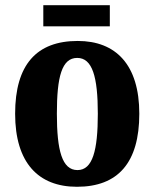

<svg xmlns="http://www.w3.org/2000/svg" viewBox="-20 -706 592 736"><path d="M146 -605H401V-686H146ZM275 10C432 10 514 -82 514 -270C514 -458 424 -549 278 -549C120 -549 38 -458 38 -270C38 -82 127 10 275 10ZM277 -54C218 -54 198 -129 198 -270C198 -412 217 -484 276 -484C334 -484 355 -412 355 -270C355 -129 335 -54 277 -54Z"/></svg>

Font: Noto Serif Devanagari Condensed ExtraBold
Style: Regular
Weight: 800
Width: 3
Designer: Universal Thirst, Indian Type Foundry and the Monotype Design Team
Foundry: Monotype Imaging Inc.
Version: Version 2.004